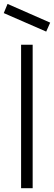

<svg xmlns="http://www.w3.org/2000/svg" viewBox="-27 -984 283 1004"><path d="M214.6 -818.8 -7.3 -915.6 12.5 -963.5 235.4 -865.6ZM83.3 -750V0H143.8V-750Z"/></svg>

Font: Manrope3 Light
Style: Regular
Weight: 300
Designer: Mikhail Sharanda
Foundry: Mikhail Sharanda
Version: Version 3.000;PS 003.000;hotconv 1.0.88;makeotf.lib2.5.64775